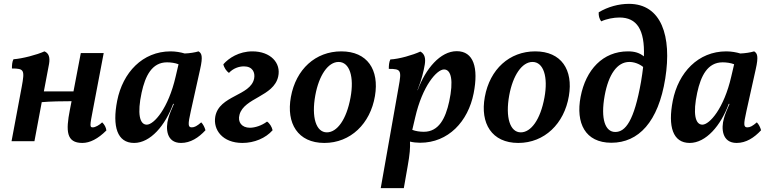

<svg xmlns="http://www.w3.org/2000/svg" viewBox="-20 -734 4005 998"><path d="M511 -98C497 -84 475 -72 463 -72C446 -72 446 -77 464 -169L519 -458H400L362 -259H208L235 -402C241 -437 233 -458 211 -467C172 -449 95 -429 50 -426C43 -413 42 -395 42 -378C106 -378 109 -370 93 -283L40 0H159L197 -203C241 -207 306 -208 352 -208L343 -162C322 -54 324 9 408 9C447 9 489 -12 533 -56C531 -72 523 -87 511 -98Z M1026 -98C1004 -79 991 -72 977 -72C957 -72 956 -86 972 -157L1020 -373C1036 -443 1028 -457 1012 -467C992 -461 966 -457 940 -456C921 -462 893 -467 867 -467C721 -467 618 -357 589 -210C563 -77 589 9 677 9C762 9 839 -82 880 -194H884C874 -171 860 -139 855 -119C840 -68 844 9 921 9C970 9 1012 -18 1048 -57C1044 -72 1036 -88 1026 -98ZM743 -86C705 -86 693 -145 716 -252C735 -340 770 -410 848 -410C868 -410 890 -407 908 -400L893 -336C855 -170 780 -86 743 -86Z M1240 9C1302 9 1361 -16 1397 -57C1393 -75 1381 -94 1368 -102C1340 -81 1305 -70 1279 -70C1237 -70 1214 -99 1225 -138C1249 -226 1403 -232 1426 -336C1442 -407 1386 -467 1292 -467C1222 -467 1169 -432 1141 -400C1144 -383 1157 -364 1170 -355C1192 -379 1222 -389 1248 -389C1293 -389 1307 -357 1301 -326C1283 -235 1119 -239 1099 -128C1087 -59 1137 9 1240 9Z M1666 9C1802 9 1905 -91 1929 -235C1952 -371 1890 -467 1754 -467C1620 -467 1518 -374 1492 -230C1467 -93 1528 9 1666 9ZM1679 -46C1623 -46 1598 -124 1619 -239C1638 -342 1685 -412 1740 -412C1797 -412 1822 -335 1802 -227C1781 -112 1732 -46 1679 -46Z M2354 -468C2269 -468 2192 -377 2151 -265H2150L2156 -282C2170 -317 2182 -362 2188 -399C2193 -430 2188 -454 2165 -466C2126 -448 2054 -427 2009 -425C2002 -411 2001 -393 2001 -376C2065 -376 2068 -369 2052 -282L1959 244H2079L2099 130C2110 69 2113 32 2111 2C2127 6 2146 8 2164 8C2310 8 2413 -102 2442 -249C2468 -382 2442 -468 2354 -468ZM2315 -207C2296 -119 2261 -49 2183 -49C2163 -49 2141 -52 2123 -59L2138 -123C2176 -289 2251 -373 2288 -373C2326 -373 2338 -314 2315 -207Z M2674 9C2810 9 2913 -91 2937 -235C2960 -371 2898 -467 2762 -467C2628 -467 2526 -374 2500 -230C2475 -93 2536 9 2674 9ZM2687 -46C2631 -46 2606 -124 2627 -239C2646 -342 2693 -412 2748 -412C2805 -412 2830 -335 2810 -227C2789 -112 2740 -46 2687 -46Z M3249 -714C3197 -714 3140 -699 3092 -670C3091 -652 3095 -637 3105 -623C3133 -636 3170 -643 3200 -643C3291 -643 3332 -579 3327 -441C3304 -459 3280 -467 3244 -467C3114 -467 3025 -372 2998 -231C2972 -95 3021 8 3158 8C3299 8 3402 -100 3438 -326C3473 -546 3418 -714 3249 -714ZM3178 -48C3126 -48 3101 -115 3123 -237C3143 -347 3188 -412 3251 -412C3275 -412 3302 -403 3323 -386C3320 -362 3317 -337 3312 -309C3276 -105 3231 -48 3178 -48Z M3914 -98C3892 -79 3879 -72 3865 -72C3845 -72 3844 -86 3860 -157L3908 -373C3924 -443 3916 -457 3900 -467C3880 -461 3854 -457 3828 -456C3809 -462 3781 -467 3755 -467C3609 -467 3506 -357 3477 -210C3451 -77 3477 9 3565 9C3650 9 3727 -82 3768 -194H3772C3762 -171 3748 -139 3743 -119C3728 -68 3732 9 3809 9C3858 9 3900 -18 3936 -57C3932 -72 3924 -88 3914 -98ZM3631 -86C3593 -86 3581 -145 3604 -252C3623 -340 3658 -410 3736 -410C3756 -410 3778 -407 3796 -400L3781 -336C3743 -170 3668 -86 3631 -86Z"/></svg>

Font: Vollkorn Semibold
Style: Italic
Weight: 600
Italic angle: -11°
Designer: Friedrich Althausen
Foundry: Friedrich Althausen
Version: Version 4.015;PS 004.015;hotconv 1.0.88;makeotf.lib2.5.64775